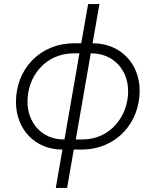

<svg xmlns="http://www.w3.org/2000/svg" viewBox="-20 -740 769 950"><path d="M256 190H312L345 0H382C557 0 671 -133 671 -292C671 -422 579 -526 438 -526L472 -720H416L382 -526H350C172 -526 59 -394 59 -235C59 -104 150 0 288 0H289ZM116 -237C116 -363 205 -476 345 -476H373L299 -50H295C188 -50 116 -132 116 -237ZM355 -50 429 -476H432C542 -476 614 -393 614 -289C614 -165 526 -50 388 -50Z"/></svg>

Font: Fixel Display Light
Style: Italic
Weight: 300
Italic angle: -10°
Designer: AlfaBravo + MacPaw
Foundry: Kyrylo Tkachov, Marchela Mozhyna, Serhii Makarenko, Maria Weinstein, Zakhar Kryvoshyya
Version: Version 1.210;Glyphs 3.2 (3217)